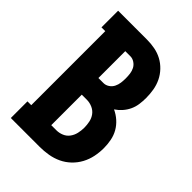

<svg xmlns="http://www.w3.org/2000/svg" viewBox="-215 -832 930 930"><g transform="rotate(45 250.0 -367.5)"><path d="M34 0V-114H60V-621H34V-735H232Q259 -735 285.5 -730Q312 -725 335.5 -712.5Q359 -700 378 -680Q397 -660 408.5 -636Q420 -612 424.5 -585.5Q429 -559 429 -532Q429 -510 426 -488.5Q423 -467 414 -447.5Q405 -428 390.5 -411.5Q376 -395 358 -383Q382 -372 401.5 -354.5Q421 -337 433.5 -315Q446 -293 451 -267Q456 -241 456 -216Q456 -186 450 -157Q444 -128 430 -102Q416 -76 394.5 -55.5Q373 -35 346.5 -22.5Q320 -10 290.5 -5Q261 0 232 0ZM197 -437H232Q247 -437 260.5 -446Q274 -455 281 -469Q288 -483 290 -498.5Q292 -514 292 -529Q292 -545 290 -560.5Q288 -576 281 -589.5Q274 -603 260.5 -612Q247 -621 232 -621H197ZM232 -114Q251 -114 269 -121.5Q287 -129 298.5 -144.5Q310 -160 314.5 -179.5Q319 -199 319 -218Q319 -237 315 -256.5Q311 -276 299.5 -291.5Q288 -307 269.5 -315Q251 -323 232 -323H197V-114Z"/></g></svg>

Font: Iosevka Slab Heavy
Style: Regular
Weight: 900
Monospace: yes
Designer: Belleve Invis
Foundry: Belleve Invis
Version: Version 11.1.0; ttfautohint (v1.8.3)